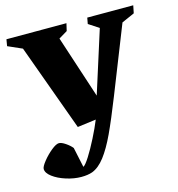

<svg xmlns="http://www.w3.org/2000/svg" viewBox="-119 -556 826 892"><g transform="rotate(-15 294.5 -110.0)"><path d="M602.1 -463.9 594.7 -427.2 533.2 -399.9 406.2 -79.1Q365.2 24.4 336.2 86.4Q307.1 148.4 278.1 186.3Q249 224.1 216.8 236.3Q194.8 244.1 163.6 244.1Q128.9 244.1 91.1 232.2Q53.2 220.2 28.3 201.4Q3.4 182.6 3.4 163.1Q3.4 151.9 22.5 127.9Q41.5 104 65.2 84.7Q88.9 65.4 102.5 65.4Q114.7 65.4 133.8 78.4Q152.8 91.3 163.6 105L184.1 201.2Q194.3 196.3 215.1 163.6Q235.8 130.9 258.5 86.2Q281.2 41.5 296.4 3.9L207 15.6L55.2 -401.9L-13.2 -432.1L-7.8 -463.9H280.8L272.5 -428.2L231 -403.3L329.6 -102.5L424.8 -402.3L375.5 -434.6L380.9 -463.9Z"/></g></svg>

Font: Vesper Libre Heavy
Style: Regular
Weight: 900
Designer: Robert Keller & Kimya Gandhi
Foundry: Mota Italic
Version: Version 1.058